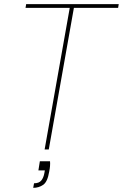

<svg xmlns="http://www.w3.org/2000/svg" viewBox="-20 -720 592 925"><path d="M195 0 316 -682H103L106 -700H552L549 -682H336L215 0ZM140 185 144 163Q168 163 179 149.5Q190 136 194 113L196 101H165L172 57H221Q222 67 221 80Q220 93 217 107Q209 156 188 170.5Q167 185 140 185Z"/></svg>

Font: DM Sans 11pt Thin
Style: Italic
Weight: 250
Italic angle: -10°
Version: Version 4.004;gftools[0.9.30]